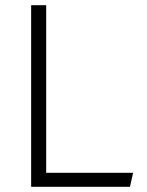

<svg xmlns="http://www.w3.org/2000/svg" viewBox="-20 -720 567 740"><path d="M100 0V-700H158V-54H493L481 0Z"/></svg>

Font: Geologica-Sharp
Style: Regular
Weight: 100
Designer: Sindre Bremnes, Frode Helland
Foundry: Monokrom Skriftforlag AS
Version: Version 1.010;gftools[0.9.28]